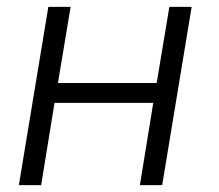

<svg xmlns="http://www.w3.org/2000/svg" viewBox="-20 -540 640 560"><path d="M35 0 121 -520H186L149 -298H437L474 -520H539L453 0H388L427 -240H139L100 0Z"/></svg>

Font: Iosevka Light Extended Oblique
Style: Regular
Weight: 300
Width: 7
Italic angle: -9°
Monospace: yes
Designer: Belleve Invis
Foundry: Belleve Invis
Version: Version 32.5.0; ttfautohint (v1.8.4)